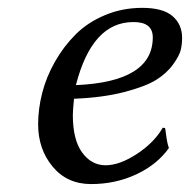

<svg xmlns="http://www.w3.org/2000/svg" viewBox="-20 -459 484 489"><path d="M369.1 -363.8Q369.1 -403.3 319.3 -402.8Q214.4 -402.8 173.3 -242.2Q369.1 -250.5 369.1 -363.8ZM168.5 -207.5Q165.5 -177.7 165.5 -166Q165.5 -103 189.2 -70.6Q212.9 -38.1 248.8 -38.1Q284.7 -38.1 328.9 -67.1Q373 -96.2 394.5 -133.8L400.4 -132.8Q401.4 -128.9 402.8 -117.2Q404.3 -105.5 406.2 -96.2Q408.2 -86.9 410.2 -82Q380.4 -40 327.4 -15.1Q274.4 9.8 211.9 9.8Q150.9 9.8 114 -34.7Q77.1 -79.1 77.1 -142.6Q77.1 -181.2 87.4 -221.9Q97.7 -262.7 119.9 -301.8Q142.1 -340.8 172.6 -371.3Q203.1 -401.9 247.3 -420.4Q291.5 -439 342.3 -439Q395 -439 419.4 -418Q443.8 -397 443.8 -362.3Q443.8 -346.7 440.4 -332Q437 -317.4 420.7 -294.7Q404.3 -272 377 -255.1Q349.6 -238.3 295.7 -224.4Q241.7 -210.4 168.5 -207.5Z"/></svg>

Font: Linux Biolinum O
Style: Italic
Weight: 400
Italic angle: -12°
Designer: Philipp H. Poll
Foundry: Philipp H. Poll
Version: Version 1.1.3